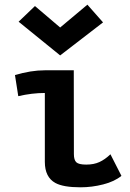

<svg xmlns="http://www.w3.org/2000/svg" viewBox="-20 -797 558 826"><path d="M238.8 -558.6 60.1 -703.6 130.4 -771 238.8 -678.7 356 -776.9 423.3 -700.7ZM172.9 -494.6H297.4Q297.4 -494.6 297.9 -133.8Q297.9 -108.9 308.3 -98.9Q318.8 -88.9 351.1 -88.9Q383.8 -88.9 407.7 -99.9Q431.6 -110.8 455.1 -133.3L502.4 -40.5Q472.7 -16.1 424.1 -3.7Q375.5 8.8 326.2 8.8Q252.4 8.8 218.3 -9.8Q172.9 -34.7 172.9 -100.6V-397Q117.7 -397 58.6 -383.3L44.4 -474.1Q113.3 -494.6 172.9 -494.6Z"/></svg>

Font: Fantasque Sans Mono
Style: Bold
Weight: 700
Monospace: yes
Designer: Jany Belluz
Version: Version 1.8.0 ; ttfautohint (v1.8.2)